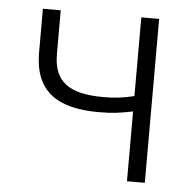

<svg xmlns="http://www.w3.org/2000/svg" viewBox="-44 -578 636 622"><g transform="rotate(5 274.0 -266.5)"><path d="M391 0H449V-533H391V-277C354 -268 327 -265 291 -265C180 -265 129 -300 129 -391V-533H71V-391C71 -266 143 -215 280 -215C330 -215 349 -219 391 -227Z"/></g></svg>

Font: Noto Sans CJK Light
Style: Regular
Weight: 300
Designer: Ryoko NISHIZUKA (kana & ideographs); Paul D. Hunt (Latin, Greek & Cyrillic); Wenlong ZHANG (bopomofo); Sandoll Communica
Foundry: Adobe Systems Incorporated
Version: Version 1.000;PS 1;hotconv 1.0.78;makeotf.lib2.5.61930